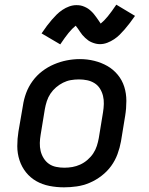

<svg xmlns="http://www.w3.org/2000/svg" viewBox="-20 -794 640 822"><path d="M254 8Q222 8 191.5 2Q161 -4 135.5 -18.5Q110 -33 91.5 -56Q73 -79 63.5 -108Q54 -137 54 -168.5Q54 -200 59 -231L78 -341Q82 -369 92 -396Q102 -423 119.5 -447Q137 -471 160.5 -489Q184 -507 211 -518.5Q238 -530 266 -535.5Q294 -541 322 -541Q354 -541 384 -533.5Q414 -526 439.5 -511.5Q465 -497 484 -474Q503 -451 512 -422.5Q521 -394 521 -362Q521 -330 516 -299L498 -189Q493 -161 483 -134Q473 -107 456 -83.5Q439 -60 415 -41.5Q391 -23 364 -11.5Q337 0 309 4Q281 8 254 8ZM255 -76Q273 -76 290 -79Q307 -82 323.5 -89.5Q340 -97 354.5 -109.5Q369 -122 379 -137Q389 -152 394.5 -169Q400 -186 403 -203L421 -313Q424 -331 424.5 -349Q425 -367 421 -383.5Q417 -400 408 -414.5Q399 -429 384.5 -438Q370 -447 353 -450.5Q336 -454 318 -454Q300 -454 283 -451Q266 -448 250 -440Q234 -432 220 -420Q206 -408 196 -393Q186 -378 180.5 -361Q175 -344 172 -327L154 -217Q151 -200 150.5 -182Q150 -164 154 -147.5Q158 -131 167 -116.5Q176 -102 189.5 -92.5Q203 -83 220.5 -79.5Q238 -76 255 -76ZM238 -604 158 -651Q170 -669 181 -683.5Q192 -698 202 -709.5Q212 -721 222.5 -731.5Q233 -742 247 -751.5Q261 -761 276.5 -766.5Q292 -772 307 -772Q317 -772 325 -770.5Q333 -769 342 -765Q351 -761 357 -757Q363 -753 370.5 -746Q378 -739 383 -732.5Q388 -726 392.5 -720Q397 -714 402 -706.5Q407 -699 411 -693Q426 -705 441.5 -724Q457 -743 478 -774L558 -726Q546 -709 535 -694.5Q524 -680 513.5 -668Q503 -656 492.5 -645.5Q482 -635 468.5 -626Q455 -617 439.5 -611Q424 -605 408 -605Q399 -605 390.5 -607Q382 -609 373.5 -612.5Q365 -616 358.5 -620.5Q352 -625 345 -631.5Q338 -638 332.5 -644.5Q327 -651 323 -657.5Q319 -664 313.5 -671.5Q308 -679 304 -684Q289 -672 273.5 -653Q258 -634 238 -604Z"/></svg>

Font: Iosevka Curly Medium Extended
Style: Italic
Weight: 500
Width: 7
Italic angle: -9°
Monospace: yes
Designer: Belleve Invis
Foundry: Belleve Invis
Version: Version 11.1.0; ttfautohint (v1.8.3)